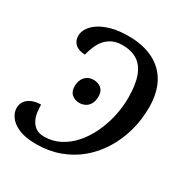

<svg xmlns="http://www.w3.org/2000/svg" viewBox="-169 -862 972 1009"><g transform="rotate(30 317.5 -357.5)"><path d="M187 10Q120 10 79.5 -8Q39 -26 21 -52Q3 -78 3 -103Q3 -128 15.5 -145.5Q28 -163 51.5 -173Q75 -183 106 -183Q106 -162 109 -138Q112 -114 122.5 -93Q133 -72 152 -58.5Q171 -45 203 -45Q254 -45 297.5 -67.5Q341 -90 375.5 -129Q410 -168 434.5 -219Q459 -270 472 -327.5Q485 -385 485 -442Q485 -522 466.5 -572Q448 -622 411.5 -645Q375 -668 320 -668Q276 -668 245.5 -647.5Q215 -627 198.5 -594Q182 -561 174 -526Q152 -526 133.5 -533.5Q115 -541 104.5 -557Q94 -573 94 -596Q94 -617 108 -640Q122 -663 150.5 -682Q179 -701 222.5 -713Q266 -725 325 -725Q413 -725 476 -693.5Q539 -662 572 -601.5Q605 -541 605 -453Q605 -377 585.5 -308Q566 -239 529.5 -180.5Q493 -122 442 -79.5Q391 -37 326.5 -13.5Q262 10 187 10ZM276 -291Q247 -291 228.5 -307Q210 -323 210 -355Q210 -391 229.5 -412.5Q249 -434 280 -434Q308 -434 327 -418.5Q346 -403 346 -371Q346 -342 335.5 -324.5Q325 -307 309 -299Q293 -291 276 -291Z"/></g></svg>

Font: ET Text
Style: Italic
Weight: 470
Italic angle: -12°
Designer: Monotype Design Team
Foundry: Monotype Imaging Inc.
Version: Version 2.009